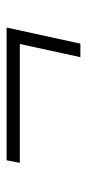

<svg xmlns="http://www.w3.org/2000/svg" viewBox="143 -460 269 596"><g transform="rotate(-90 278.0 -161.5)"><path d="M399 -47 440 -235H71L79 -276H491L441 -47Z"/></g></svg>

Font: Saira SemiExpanded ExtraLight
Style: Italic
Weight: 250
Width: 6
Italic angle: -12°
Designer: Hector Gatti with collaboration of the Omnibus-Type team
Foundry: Omnibus-Type
Version: Version 1.101